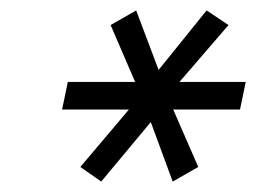

<svg xmlns="http://www.w3.org/2000/svg" viewBox="-20 -735 491 368"><path d="M174 -387 269 -501 311 -387 360 -415 312 -525H440L451 -578H324L418 -687L376 -715L284 -601L241 -715L192 -687L239 -578H110L99 -525H227L134 -415Z"/></svg>

Font: Geist Light
Style: Italic
Weight: 300
Italic angle: -12°
Designer: Basement.studio, Andrés Briganti, Mateo Zaragoza
Foundry: Basement.studio, Vercel, Andrés Briganti, Guido Ferreyra, Mateo Zaragoza
Version: Version 1.500